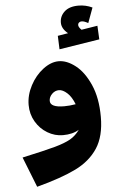

<svg xmlns="http://www.w3.org/2000/svg" viewBox="-65 -779 679 1105"><g transform="rotate(-5 274.5 -226.0)"><path d="M534 -531 301 -494 298 -572 358 -582Q322 -611 322 -646Q322 -683 350 -709Q378 -735 431 -735Q473 -735 511 -717L479 -630Q456 -643 442 -643Q432 -643 426 -637.5Q420 -632 420 -624Q420 -611 437 -595L530 -610ZM504 -86Q504 26 459 94.5Q414 163 330.5 204Q247 245 104 283L35 108Q168 79 225.5 63Q283 47 315.5 28.5Q348 10 371 -23Q334 0 278 0Q231 0 189 -25Q147 -50 121.5 -93.5Q96 -137 96 -190Q96 -247 125 -302Q154 -357 199.5 -391.5Q245 -426 290 -426Q337 -426 386.5 -387.5Q436 -349 470 -272Q504 -195 504 -86ZM300 -165Q331 -165 366 -171Q349 -215 324 -237.5Q299 -260 277 -260Q254 -260 236.5 -242.5Q219 -225 219 -203Q219 -165 300 -165Z"/></g></svg>

Font: FiraGO Heavy
Style: Italic
Weight: 900
Italic angle: -8°
Designer: bBox Type GmbH
Foundry: bBox Type GmbH
Version: Version 1.001